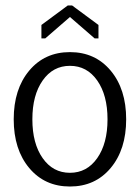

<svg xmlns="http://www.w3.org/2000/svg" viewBox="-20 -675 510 700"><path d="M243 -655 339 -584V-535H325L235 -613L145 -535H131V-584L227 -655ZM135.5 -381.5Q98 -328 98 -240Q98 -152 135.5 -98.5Q173 -45 235 -45Q297 -45 334.5 -98.5Q372 -152 372 -240Q372 -328 334.5 -381.5Q297 -435 235 -435Q173 -435 135.5 -381.5ZM86.5 -62.5Q30 -130 30 -240Q30 -350 86.5 -417.5Q143 -485 235 -485Q327 -485 383.5 -417.5Q440 -350 440 -240Q440 -130 383.5 -62.5Q327 5 235 5Q143 5 86.5 -62.5Z"/></svg>

Font: Glametrix
Style: Regular
Weight: 500
Designer: gluk
Foundry: gluk
Version: Version 0.40